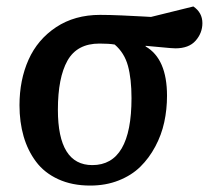

<svg xmlns="http://www.w3.org/2000/svg" viewBox="-20 -557 643 591"><path d="M575.2 -537.1Q603 -518.1 603 -485.8Q603 -455.6 582.3 -431.9Q561.5 -408.2 520 -408.2Q510.3 -408.2 472.9 -411.9Q435.5 -415.5 428.2 -416V-414.1Q494.1 -376 494.1 -262.2Q494.1 -220.2 485.6 -180.9Q477.1 -141.6 458 -106Q439 -70.3 411.9 -43.7Q384.8 -17.1 345.2 -1.5Q305.7 14.2 257.8 14.2Q201.7 14.2 159.2 -5.4Q116.7 -24.9 91.1 -59.1Q65.4 -93.3 52.7 -137.2Q40 -181.2 40 -232.9Q40 -311 67.9 -373.3Q95.7 -435.5 152.8 -473.4Q210 -511.2 288.1 -511.2Q315.9 -511.2 355.2 -509.5Q394.5 -507.8 419.9 -506.3L444.8 -504.9ZM384.8 -254.9Q384.8 -314.5 373.8 -354.5Q362.8 -394.5 333 -419.9Q315.4 -422.9 286.1 -422.9Q217.3 -422.9 187.7 -370.4Q158.2 -317.9 158.2 -219.2Q158.2 -48.8 264.2 -48.8Q384.8 -48.8 384.8 -254.9Z"/></svg>

Font: Literata Book SemiBold
Style: Italic
Weight: 600
Italic angle: -3°
Designer: Latin by Veronika Burian and Jose Scaglione. Greek by Irene Vlachou. Cyrillic by Vera Evstafieva
Foundry: TypeTogether
Version: Version 1.003;PS 001.003;hotconv 1.0.88;makeotf.lib2.5.64775